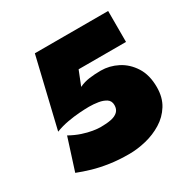

<svg xmlns="http://www.w3.org/2000/svg" viewBox="-160 -853 1013 1021"><g transform="rotate(-30 347.0 -342.5)"><path d="M654 -220Q654 -295 622 -345Q590 -395 541 -420Q492 -445 439 -445Q402 -445 368.5 -440.5Q335 -436 306 -422L341 -510H632V-700H182L81 -277Q117 -291 156 -298Q195 -305 230.5 -307.5Q266 -310 289 -310Q317 -310 345 -305.5Q373 -301 392 -288.5Q411 -276 411 -250Q411 -225 396 -210.5Q381 -196 354 -190.5Q327 -185 289 -185Q271 -185 243 -189.5Q215 -194 181.5 -205Q148 -216 112 -236L50 -42Q88 -27 132.5 -14Q177 -1 231 7Q285 15 349 15Q400 15 453.5 2Q507 -11 552.5 -39Q598 -67 626 -112Q654 -157 654 -220Z"/></g></svg>

Font: Jost Black
Style: Regular
Weight: 900
Version: Version 3.710